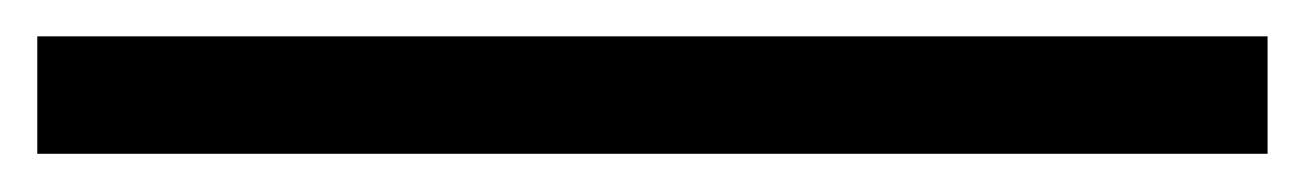

<svg xmlns="http://www.w3.org/2000/svg" viewBox="-20 24 700 103"><path d="M0 106.5V43.5H660V106.5Z"/></svg>

Font: Vela Sans
Style: Regular
Weight: 400
Designer: Principal design: Mikhail Sharanda - project Manrope.
Design modification: Ravid Balaliev
Foundry: Mikhail Sharanda
Version: Version 1.001